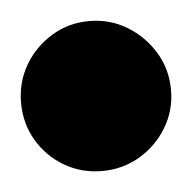

<svg xmlns="http://www.w3.org/2000/svg" viewBox="-93 -334 287 287"><g transform="rotate(-5 50.5 -190.5)"><path d="M-62 -190Q-62 -159 -47 -133.5Q-32 -108 -6.5 -93Q19 -78 50 -78Q81 -78 106.5 -93Q132 -108 147.5 -133.5Q163 -159 163 -190Q163 -221 147.5 -246.5Q132 -272 106.5 -287.5Q81 -303 50 -303Q19 -303 -6.5 -287.5Q-32 -272 -47 -246.5Q-62 -221 -62 -190Z"/></g></svg>

Font: Linefont Black
Style: Regular
Weight: 900
Monospace: yes
Version: Version 3.002;gftools[0.9.33]